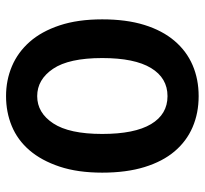

<svg xmlns="http://www.w3.org/2000/svg" viewBox="-41 -621 677 635"><g transform="rotate(-90 297.5 -303.5)"><path d="M297 -519Q242 -519 207 -466Q172 -413 172 -304Q172 -197 204.5 -142.5Q237 -88 297 -88Q357 -88 390 -142.5Q423 -197 423 -304Q423 -414 387.5 -466.5Q352 -519 297 -519ZM44 -304Q44 -385 64 -445Q84 -505 118 -544.5Q152 -584 198 -603Q244 -622 297 -622Q350 -622 396 -602.5Q442 -583 476.5 -544Q511 -505 531 -445Q551 -385 551 -304Q551 -224 532.5 -164.5Q514 -105 480 -65Q446 -25 399.5 -5Q353 15 297 15Q241 15 194.5 -5Q148 -25 114.5 -64.5Q81 -104 62.5 -164Q44 -224 44 -304Z"/></g></svg>

Font: Baloo 2 Latin SemiBold
Style: Regular
Weight: 400
Designer: Sarang Kulkarni and Ek Type
Foundry: Ek Type
Version: Version 1.001